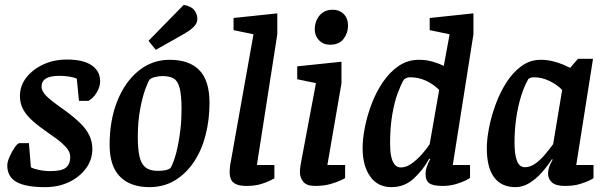

<svg xmlns="http://www.w3.org/2000/svg" viewBox="-20 -759 2505 790"><path d="M165 11Q85 11 47.5 -10.5Q10 -32 10 -78Q10 -93 19.5 -114.5Q29 -136 41 -153Q53 -170 60 -170H99L107 -71Q116 -65 139 -60Q162 -55 188 -55Q234 -55 251.5 -69.5Q269 -84 269 -113Q269 -129 259.5 -143Q250 -157 231.5 -173Q213 -189 183 -209Q141 -238 114.5 -261.5Q88 -285 75 -309.5Q62 -334 62 -364Q62 -406 88 -439.5Q114 -473 157.5 -493.5Q201 -514 256 -514Q322 -514 357 -490.5Q392 -467 392 -424Q392 -402 378 -378.5Q364 -355 344 -344H305L296 -435Q284 -441 264 -444Q244 -447 226 -447Q187 -447 169 -436Q151 -425 151 -402Q151 -389 161.5 -375Q172 -361 193.5 -344Q215 -327 248 -304Q286 -276 310.5 -252Q335 -228 347.5 -202Q360 -176 360 -146Q360 -102 334 -66.5Q308 -31 264.5 -10Q221 11 165 11Z M595 11Q516 11 473.5 -32.5Q431 -76 431 -163Q431 -264 462.5 -343Q494 -422 550 -467.5Q606 -513 678 -513Q759 -513 800.5 -470Q842 -427 842 -336Q842 -266 826 -203.5Q810 -141 778 -93Q746 -45 700 -17Q654 11 595 11ZM629 -56Q646 -56 659.5 -58.5Q673 -61 682 -68Q689 -80 697 -103Q705 -126 711.5 -157.5Q718 -189 722.5 -227.5Q727 -266 727 -310Q727 -368 719 -397.5Q711 -427 694 -436.5Q677 -446 648 -446Q634 -446 618 -442Q602 -438 596 -432Q590 -425 578 -392.5Q566 -360 556.5 -309Q547 -258 547 -195Q547 -146 554 -115Q561 -84 579 -70Q597 -56 629 -56ZM621 -554 591 -591 736 -739Q768 -733 780 -716.5Q792 -700 792 -682Q792 -666 781.5 -653.5Q771 -641 754 -630Q737 -619 717 -608Z M994 6Q966 6 950.5 -1.5Q935 -9 930 -22Q925 -35 925 -49Q925 -63 926.5 -75.5Q928 -88 930 -96L1023 -618L941 -635V-685L1121 -704V-618L1037 -80H1109V-25Q1106 -24 1091 -16Q1076 -8 1051.5 -1Q1027 6 994 6Z M1276 6Q1242 6 1228 -11Q1214 -28 1214 -50Q1214 -61 1216 -75Q1218 -89 1220 -98L1280 -417L1203 -433V-486L1385 -505V-416L1327 -80H1400V-26Q1397 -24 1381 -16.5Q1365 -9 1338.5 -1.5Q1312 6 1276 6ZM1338 -575Q1310 -575 1292.5 -593.5Q1275 -612 1275 -639Q1275 -658 1283 -676.5Q1291 -695 1307.5 -707Q1324 -719 1349 -719Q1376 -719 1394 -701.5Q1412 -684 1412 -653Q1412 -624 1394 -599.5Q1376 -575 1338 -575Z M1591 11Q1534 11 1503 -33Q1472 -77 1472 -150Q1472 -188 1481.5 -236Q1491 -284 1509.5 -332.5Q1528 -381 1556 -422Q1584 -463 1621 -488Q1658 -513 1704 -513Q1734 -513 1761 -505Q1788 -497 1806 -488L1830 -618L1748 -635V-685L1928 -704V-618L1843 -80H1914V-27Q1912 -25 1896.5 -17Q1881 -9 1856 -1.5Q1831 6 1801 6Q1763 6 1747 -4.5Q1731 -15 1731 -44Q1731 -57 1735.5 -71Q1740 -85 1750 -104L1746 -106Q1721 -60 1682.5 -24.5Q1644 11 1591 11ZM1629 -70Q1652 -70 1674.5 -86.5Q1697 -103 1716.5 -125Q1736 -147 1748 -166L1787 -389Q1763 -413 1732.5 -427Q1702 -441 1667 -441Q1658 -441 1652 -438Q1646 -435 1642 -432Q1630 -412 1616.5 -376Q1603 -340 1594 -287.5Q1585 -235 1585 -168Q1585 -138 1589.5 -116Q1594 -94 1604 -82Q1614 -70 1629 -70Z M2101 11Q2043 11 2013 -29.5Q1983 -70 1983 -150Q1983 -185 1992 -232Q2001 -279 2019 -328.5Q2037 -378 2063.5 -419.5Q2090 -461 2125.5 -487Q2161 -513 2205 -513Q2229 -513 2252.5 -507.5Q2276 -502 2295 -494Q2314 -486 2326 -480L2358 -517H2420L2351 -80H2422V-26Q2420 -24 2405 -16.5Q2390 -9 2365 -1.5Q2340 6 2304 6Q2267 6 2251 -8.5Q2235 -23 2235 -45Q2235 -59 2240 -73Q2245 -87 2254 -102L2251 -104Q2233 -76 2209.5 -49.5Q2186 -23 2158.5 -6Q2131 11 2101 11ZM2140 -71Q2162 -71 2183.5 -86.5Q2205 -102 2223.5 -124.5Q2242 -147 2256 -166L2293 -389Q2272 -411 2240.5 -426Q2209 -441 2178 -441Q2168 -441 2163 -439Q2158 -437 2154 -434Q2137 -405 2124 -363Q2111 -321 2104 -272.5Q2097 -224 2097 -171Q2097 -124 2107 -97.5Q2117 -71 2140 -71Z"/></svg>

Font: Faustina Light SemiBold
Style: Italic
Weight: 600
Italic angle: -8°
Version: Version 1.200